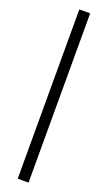

<svg xmlns="http://www.w3.org/2000/svg" viewBox="-190 -768 599 1066"><g transform="rotate(20 109.5 -235.0)"><path d="M77.5 265V-735H141.5V265Z"/></g></svg>

Font: Newsreader 16pt ExtraBold
Style: Regular
Weight: 800
Designer: Hugues Gentile
Foundry: Production Type
Version: Version 1.003; ttfautohint (v1.8.3)